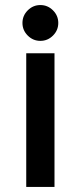

<svg xmlns="http://www.w3.org/2000/svg" viewBox="-20 -741 320 761"><path d="M84 -530H196V0H84ZM140 -579Q111 -579 90 -600Q69 -621 69 -650Q69 -679 90 -700Q111 -721 140 -721Q169 -721 190 -700Q211 -679 211 -650Q211 -621 190 -600Q169 -579 140 -579Z"/></svg>

Font: Golos UI Medium
Style: Regular
Weight: 500
Designer: A.Korolkova, Vitaly Kuzmin
Foundry: ParaType Ltd
Version: Version 2.000